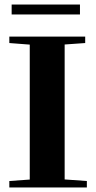

<svg xmlns="http://www.w3.org/2000/svg" viewBox="-20 -824 423 844"><path d="M31.2 -760.3V-804.2H331.5V-760.3ZM21 0V-28.3L110.8 -34.7V-627.9L21 -634.8V-663.1H354.5V-634.8L264.2 -628.4V-35.2L361.8 -28.3V0Z"/></svg>

Font: Elstob
Style: Bold
Weight: 700
Designer: Peter S. Baker
Version: Version 1.015